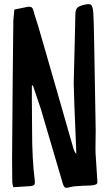

<svg xmlns="http://www.w3.org/2000/svg" viewBox="-20 -782 527 922"><path d="M311 118Q298 122 292 118Q286 114 282 101Q212 -139 176 -259Q172 -272 138 -372L133 -371V-308Q133 -284 133.5 -236Q134 -188 134 -164Q134 -13 147 85Q149 100 144 105.5Q139 111 123 112Q108 113 44 117Q41 109 39 93Q38 57 38 -15L41 -399L44 -684Q44 -691 49 -736Q102 -747 112 -749Q126 -751 132 -746.5Q138 -742 142 -727Q145 -713 153.5 -688Q162 -663 164 -655L254 -343Q280 -253 332 -71Q336 -55 346 -43V-56Q345 -92 342 -159Q339 -226 337 -280.5Q335 -335 334 -383L340 -626L342 -716Q343 -734 349.5 -742.5Q356 -751 373 -756Q406 -766 416 -759.5Q426 -753 428 -720Q430 -698 432 -588Q433 -522 435.5 -388.5Q438 -255 439 -187Q440 -162 439 -113Q438 -64 439 -40V-45Q440 -24 447 81Q449 95 445.5 100Q442 105 429 107Q417 109 408 109Q401 109 378.5 110Q356 111 340.5 112.5Q325 114 311 118Z"/></svg>

Font: Because We Connect
Style: Regular
Weight: 400
Designer: Liz Wetzel, Aaron Williamson, Russ McMullin
Foundry: Red Hat
Version: Version 1.000